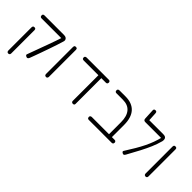

<svg xmlns="http://www.w3.org/2000/svg" viewBox="68 -1627 2666 2666"><g transform="rotate(45 1400.5 -294.5)"><path d="M341 7Q324 1 316.5 -7Q309 -15 313 -25Q324 -55 342 -104Q360 -153 381.5 -211.5Q403 -270 425 -330Q447 -390 465.5 -443.5Q484 -497 496 -535L544 -502Q533 -463 515 -409.5Q497 -356 477 -298Q457 -240 437 -184.5Q417 -129 401 -85Q385 -41 376 -18Q372 -8 366.5 -1.5Q361 5 355 7Q349 9 341 7ZM122 150Q113 150 107 146.5Q101 143 97.5 136.5Q94 130 94 121V-338Q94 -347 97.5 -353.5Q101 -360 107.5 -363Q114 -366 123 -366Q132 -366 138.5 -362.5Q145 -359 148 -353Q151 -347 151 -337V122Q151 131 147.5 137Q144 143 138 146.5Q132 150 122 150ZM544 -502 505 -522H390H105Q95 -522 88.5 -525.5Q82 -529 78.5 -536Q75 -543 75 -552Q75 -562 78.5 -568Q82 -574 88.5 -577Q95 -580 104 -580H488Q515 -580 530.5 -569Q546 -558 549.5 -540.5Q553 -523 544 -502Z M722 10Q713 10 707 6.5Q701 3 697.5 -3.5Q694 -10 694 -19V-552Q694 -561 697.5 -567.5Q701 -574 707.5 -577Q714 -580 723 -580Q732 -580 738.5 -576.5Q745 -573 748 -567Q751 -561 751 -551V-18Q751 -9 747.5 -3Q744 3 738 6.5Q732 10 722 10Z M931 -522Q921 -522 914.5 -525.5Q908 -529 904.5 -535.5Q901 -542 901 -551Q901 -561 904.5 -567Q908 -573 914.5 -576.5Q921 -580 930 -580H1367Q1377 -580 1383 -576.5Q1389 -573 1392.5 -567Q1396 -561 1396 -551Q1396 -542 1392.5 -535.5Q1389 -529 1382.5 -525.5Q1376 -522 1366 -522ZM1249 10Q1240 10 1234 6.5Q1228 3 1224.5 -3.5Q1221 -10 1221 -20V-523H1278V-13Q1278 -6 1274.5 -0.5Q1271 5 1265 7.5Q1259 10 1249 10Z M1933 11Q1924 11 1917.5 8.5Q1911 6 1907.5 0.5Q1904 -5 1904 -12V-283Q1904 -342 1891 -386.5Q1878 -431 1852 -461.5Q1826 -492 1788 -507Q1750 -522 1699 -522H1576Q1566 -522 1559.5 -525.5Q1553 -529 1549.5 -535.5Q1546 -542 1546 -551Q1546 -561 1549.5 -567Q1553 -573 1559.5 -576.5Q1566 -580 1575 -580H1696Q1761 -580 1810.5 -561Q1860 -542 1893.5 -505Q1927 -468 1944 -413Q1961 -358 1961 -286V-19Q1961 -9 1958 -2.5Q1955 4 1948.5 7.5Q1942 11 1933 11ZM1566 11Q1556 11 1549.5 7.5Q1543 4 1539.5 -2.5Q1536 -9 1536 -18Q1536 -28 1539.5 -34Q1543 -40 1549.5 -43.5Q1556 -47 1565 -47H2014Q2024 -47 2030 -43.5Q2036 -40 2039.5 -34Q2043 -28 2043 -18Q2043 -9 2039.5 -2.5Q2036 4 2029.5 7.5Q2023 11 2013 11Z M2233 9Q2217 2 2210.5 -7Q2204 -16 2211 -26Q2262 -106 2301 -172.5Q2340 -239 2369 -298Q2398 -357 2419 -414.5Q2440 -472 2455 -533L2497 -503Q2476 -425 2445 -353Q2414 -281 2371.5 -199.5Q2329 -118 2270 -12Q2265 -2 2259 3.5Q2253 9 2246.5 10.5Q2240 12 2233 9ZM2497 -503 2455 -522H2141Q2125 -522 2116 -530Q2107 -538 2106 -554L2098 -713Q2098 -722 2101 -727.5Q2104 -733 2111.5 -736Q2119 -739 2130 -739Q2138 -739 2143 -735.5Q2148 -732 2151.5 -725Q2155 -718 2155 -707L2162 -580H2439Q2464 -580 2478 -571.5Q2492 -563 2497 -546Q2502 -529 2497 -503Z M2677 10Q2668 10 2662 6.5Q2656 3 2652.5 -3.5Q2649 -10 2649 -19V-552Q2649 -561 2652.5 -567.5Q2656 -574 2662.5 -577Q2669 -580 2678 -580Q2687 -580 2693.5 -576.5Q2700 -573 2703 -567Q2706 -561 2706 -551V-18Q2706 -9 2702.5 -3Q2699 3 2693 6.5Q2687 10 2677 10Z"/></g></svg>

Font: Fredoka Light Light
Style: Regular
Weight: 300
Version: Version 2.001